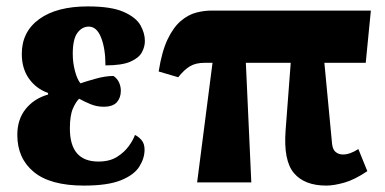

<svg xmlns="http://www.w3.org/2000/svg" viewBox="-20 -569 1202 599"><path d="M242 10Q137 10 85.5 -32.5Q34 -75 34 -148Q34 -197 60.5 -229.5Q87 -262 130 -274V-279Q93 -292 70.5 -323.5Q48 -355 48 -401Q48 -470 102.5 -509.5Q157 -549 254 -549Q327 -549 365.5 -532Q404 -515 418 -490.5Q432 -466 432 -441Q432 -423 422.5 -405.5Q413 -388 386.5 -376.5Q360 -365 309 -365Q309 -417 295.5 -451.5Q282 -486 257 -486Q236 -486 221.5 -466.5Q207 -447 207 -401Q207 -373 214 -347Q221 -321 231 -309Q248 -315 278.5 -323.5Q309 -332 334 -332Q346 -324 351.5 -311.5Q357 -299 357 -286Q357 -264 344.5 -250Q332 -236 303 -236Q282 -236 262.5 -244Q243 -252 227 -261Q217 -252 207.5 -230.5Q198 -209 198 -168Q198 -65 287 -65Q322 -65 345 -79.5Q368 -94 382 -113.5Q396 -133 401 -148Q412 -143 421.5 -132Q431 -121 431 -102Q431 -75 414.5 -49Q398 -23 357 -6.5Q316 10 242 10Z M595 0 643 -373H618Q591 -373 573 -362.5Q555 -352 536 -328L475 -346Q485 -409 503 -446.5Q521 -484 544 -503.5Q567 -523 591.5 -529.5Q616 -536 640 -536H1137L1121 -373H992L1016 -120Q1018 -102 1027.5 -94.5Q1037 -87 1050 -87Q1072 -87 1098 -104L1126 -35Q1086 -8 1053.5 1Q1021 10 998 10Q930 10 897 -29Q864 -68 871 -162L887 -373H747L764 0Z"/></svg>

Font: Noto Serif ExtraCondensed Black
Style: Regular
Weight: 900
Width: 2
Designer: Monotype Design Team
Foundry: Monotype Imaging Inc.
Version: Version 2.015; ttfautohint (v1.8.4.7-5d5b)